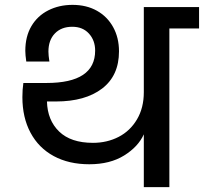

<svg xmlns="http://www.w3.org/2000/svg" viewBox="-20 -769 838 789"><path d="M798 -740V-652H676V0H571V-217Q548 -166 490 -130Q432 -94 347 -94Q263 -94 201 -127.5Q139 -161 105.5 -223.5Q72 -286 72 -370Q72 -401 76 -428H171Q371 -428 371 -561Q371 -603 345.5 -631Q320 -659 277 -659Q232 -659 205.5 -631.5Q179 -604 179 -557Q179 -542 183 -516H88Q84 -544 84 -560Q84 -619 109 -661.5Q134 -704 178.5 -726.5Q223 -749 278 -749Q335 -749 378 -725Q421 -701 445 -657.5Q469 -614 469 -558Q469 -458 399.5 -405Q330 -352 210 -352H173Q175 -275 223 -228.5Q271 -182 362 -182Q420 -182 467.5 -206.5Q515 -231 543 -278.5Q571 -326 571 -390V-740Z"/></svg>

Font: Poppins Medium A&M
Style: Regular
Weight: 500
Designer: Ninad Kale (Devanagari), Jonny Pinhorn (Latin)
Foundry: Indian Type Foundry
Version: 4.004